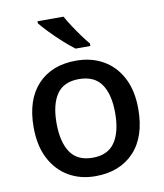

<svg xmlns="http://www.w3.org/2000/svg" viewBox="-86 -836 782 916"><g transform="rotate(-10 305.0 -378.0)"><path d="M559 -271Q559 -136 490 -63Q421 10 303 10Q230 10 173.5 -23Q117 -56 84.5 -118.5Q52 -181 52 -271Q52 -404 120 -476.5Q188 -549 306 -549Q380 -549 437 -516.5Q494 -484 526.5 -422Q559 -360 559 -271ZM163 -271Q163 -180 197 -129.5Q231 -79 305 -79Q379 -79 413 -129.5Q447 -180 447 -271Q447 -361 413 -410.5Q379 -460 304 -460Q230 -460 196.5 -410.5Q163 -361 163 -271ZM284 -766Q296 -744 314 -716.5Q332 -689 351 -663Q370 -637 386 -618V-606H314Q290 -624 259 -652Q228 -680 200 -709Q172 -738 158 -756V-766Z"/></g></svg>

Font: Noto Sans Sora Sompeng Medium
Style: Regular
Weight: 500
Designer: Monotype Design Team. David Williams.
Foundry: Monotype Imaging Inc.
Version: Version 2.101; ttfautohint (v1.8.4.7-5d5b)